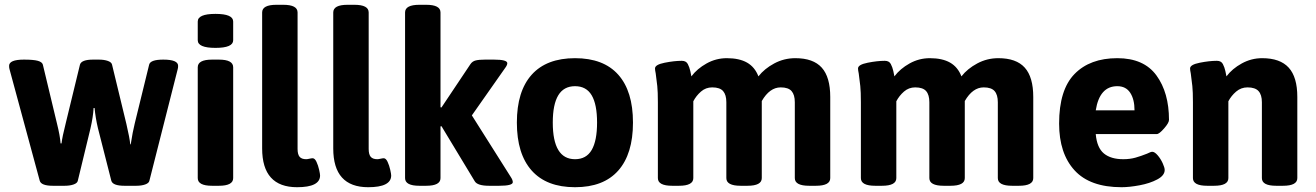

<svg xmlns="http://www.w3.org/2000/svg" viewBox="-20 -774 5498 802"><path d="M146 -19 20 -484Q18 -490 18 -499Q18 -525 80 -525Q120 -525 138 -520Q156 -515 159 -504L218 -258Q231 -206 233 -175H237Q240 -202 255 -261L314 -504Q320 -525 369 -525H393Q415 -525 430.5 -519.5Q446 -514 448 -504L508 -256Q522 -196 524 -171H526Q534 -223 543 -259L603 -504Q608 -525 662 -525Q724 -525 724 -499Q724 -490 722 -484L604 -19Q602 -9 586.5 -3.5Q571 2 549 2H500Q451 2 445 -19L389 -239Q379 -281 375 -323H371Q369 -286 358 -238L305 -19Q303 -9 287.5 -3.5Q272 2 250 2H201Q152 2 146 -19Z M806 -30V-493Q806 -525 866 -525H894Q954 -525 954 -493V-30Q954 2 894 2H866Q806 2 806 -30ZM806 -606V-684Q806 -716 880 -716Q954 -716 954 -684V-606Q954 -574 880 -574Q806 -574 806 -606Z M1075 -154V-722Q1075 -754 1135 -754H1163Q1223 -754 1223 -722V-152Q1223 -129 1231.5 -119Q1240 -109 1259 -109Q1264 -109 1272.5 -111Q1281 -113 1286 -113Q1295 -113 1302 -98Q1309 -83 1313 -65Q1317 -47 1317 -41Q1317 8 1221 8Q1075 8 1075 -154Z M1372 -154V-722Q1372 -754 1432 -754H1460Q1520 -754 1520 -722V-152Q1520 -129 1528.5 -119Q1537 -109 1556 -109Q1561 -109 1569.5 -111Q1578 -113 1583 -113Q1592 -113 1599 -98Q1606 -83 1610 -65Q1614 -47 1614 -41Q1614 8 1518 8Q1372 8 1372 -154Z M2122 -13Q2122 2 2065 2H2023Q1974 2 1963 -17L1824 -247L1820 -246V-30Q1820 2 1760 2H1732Q1672 2 1672 -30V-722Q1672 -754 1732 -754H1760Q1820 -754 1820 -722V-326L1824 -325L1945 -506Q1953 -518 1967 -521.5Q1981 -525 2006 -525H2043Q2099 -525 2099 -510Q2099 -502 2090 -490L1951 -292L2114 -34Q2122 -22 2122 -13Z M2139 -262Q2139 -393 2201 -462Q2263 -531 2382 -531Q2501 -531 2562.5 -462Q2624 -393 2624 -262Q2624 -131 2562.5 -61.5Q2501 8 2382 8Q2263 8 2201 -61.5Q2139 -131 2139 -262ZM2474 -262Q2474 -338 2451.5 -376Q2429 -414 2382 -414Q2335 -414 2312 -376Q2289 -338 2289 -262Q2289 -109 2382 -109Q2429 -109 2451.5 -147.5Q2474 -186 2474 -262Z M3448 -369V-30Q3448 2 3388 2H3360Q3300 2 3300 -30V-347Q3300 -378 3286.5 -393.5Q3273 -409 3241 -409Q3195 -409 3162 -352V-30Q3162 2 3102 2H3074Q3014 2 3014 -30V-347Q3014 -378 3000.5 -393.5Q2987 -409 2955 -409Q2928 -409 2908 -391.5Q2888 -374 2876 -351V-30Q2876 2 2816 2H2788Q2728 2 2728 -30V-347Q2728 -391 2725.5 -414.5Q2723 -438 2719 -467Q2716 -481 2716 -488Q2716 -504 2756.5 -512Q2797 -520 2828 -520Q2846 -520 2853 -506.5Q2860 -493 2863.5 -477Q2867 -461 2868 -455Q2892 -487 2931.5 -509Q2971 -531 3016 -531Q3068 -531 3100.5 -512.5Q3133 -494 3148 -455Q3173 -487 3214 -509Q3255 -531 3302 -531Q3377 -531 3412.5 -491.5Q3448 -452 3448 -369Z M4296 -369V-30Q4296 2 4236 2H4208Q4148 2 4148 -30V-347Q4148 -378 4134.5 -393.5Q4121 -409 4089 -409Q4043 -409 4010 -352V-30Q4010 2 3950 2H3922Q3862 2 3862 -30V-347Q3862 -378 3848.5 -393.5Q3835 -409 3803 -409Q3776 -409 3756 -391.5Q3736 -374 3724 -351V-30Q3724 2 3664 2H3636Q3576 2 3576 -30V-347Q3576 -391 3573.5 -414.5Q3571 -438 3567 -467Q3564 -481 3564 -488Q3564 -504 3604.5 -512Q3645 -520 3676 -520Q3694 -520 3701 -506.5Q3708 -493 3711.5 -477Q3715 -461 3716 -455Q3740 -487 3779.5 -509Q3819 -531 3864 -531Q3916 -531 3948.5 -512.5Q3981 -494 3996 -455Q4021 -487 4062 -509Q4103 -531 4150 -531Q4225 -531 4260.5 -491.5Q4296 -452 4296 -369Z M4404 -258Q4404 -399 4468.5 -465Q4533 -531 4647 -531Q4758 -531 4810.5 -459Q4863 -387 4863 -273Q4863 -261 4842.5 -237.5Q4822 -214 4812 -214H4557Q4562 -157 4591 -133Q4620 -109 4672 -109Q4700 -109 4723 -115.5Q4746 -122 4771 -132Q4787 -140 4793 -140Q4803 -140 4815.5 -125.5Q4828 -111 4836.5 -92.5Q4845 -74 4845 -64Q4845 -41 4814 -24.5Q4783 -8 4740 0Q4697 8 4665 8Q4533 8 4468.5 -62.5Q4404 -133 4404 -258ZM4719 -313Q4719 -359 4701 -386.5Q4683 -414 4647 -414Q4573 -414 4557 -313Z M4963 -30V-347Q4963 -391 4960.5 -414.5Q4958 -438 4954 -467Q4951 -481 4951 -488Q4951 -504 4991.5 -512Q5032 -520 5063 -520Q5081 -520 5088 -506.5Q5095 -493 5098.5 -477Q5102 -461 5103 -455Q5127 -487 5167 -509Q5207 -531 5252 -531Q5327 -531 5363 -491.5Q5399 -452 5399 -369V-30Q5399 2 5339 2H5311Q5251 2 5251 -30V-347Q5251 -378 5237 -393.5Q5223 -409 5191 -409Q5164 -409 5143.5 -391.5Q5123 -374 5111 -351V-30Q5111 2 5051 2H5023Q4963 2 4963 -30Z"/></svg>

Font: Asap-Bold
Style: Bold
Weight: 700
Designer: Pablo Cosgaya
Foundry: Omnibus-Type
Version: Version 2.000; ttfautohint (v1.8)